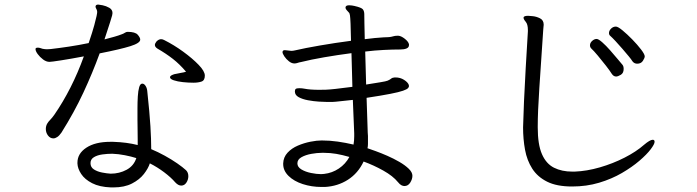

<svg xmlns="http://www.w3.org/2000/svg" viewBox="-20 -789 3040 838"><path d="M404 -740Q403 -746 400 -751Q397 -756 397 -760Q397 -763 398 -764Q400 -769 409 -769Q413 -769 428 -766Q443 -763 457 -755Q471 -747 471 -732Q471 -729 469.5 -722Q468 -715 460.5 -692Q453 -669 436 -617Q459 -623 478.5 -628.5Q498 -634 513 -640Q519 -642 525 -646Q531 -650 537 -650Q570 -650 581 -637.5Q592 -625 592 -616Q592 -601 549 -587.5Q506 -574 415 -556Q384 -471 344 -385Q304 -299 248 -210Q239 -197 230 -191Q221 -185 213 -185Q199 -185 189.5 -197.5Q180 -210 180 -226Q180 -240 187 -251Q192 -259 199.5 -266.5Q207 -274 217 -288Q255 -343 287.5 -407Q320 -471 346 -543Q288 -532 246 -525.5Q204 -519 196 -519Q182 -519 168 -529.5Q154 -540 144.5 -553Q135 -566 135 -575Q135 -581 145 -581Q150 -581 155 -579.5Q160 -578 166 -576Q171 -575 176 -574.5Q181 -574 185 -574Q190 -574 194.5 -574.5Q199 -575 202 -575Q237 -579 280.5 -585.5Q324 -592 367 -601Q384 -651 391.5 -679Q399 -707 401.5 -719Q404 -731 404 -733ZM792 -476Q764 -509 734.5 -532Q705 -555 667 -577Q656 -584 656 -593Q656 -599 663 -608Q673 -618 683 -618Q687 -618 690 -617Q693 -616 697 -614Q739 -593 779.5 -563.5Q820 -534 847 -506Q874 -478 874 -459Q874 -438 859.5 -433Q845 -428 824 -428Q802 -428 778.5 -430.5Q755 -433 738.5 -438.5Q722 -444 722 -452Q722 -457 731 -461.5Q740 -466 750 -467Q757 -469 770 -471Q783 -473 792 -476ZM464 29Q414 27 382 10.5Q350 -6 334.5 -29.5Q319 -53 318 -75V-79Q318 -119 357 -144.5Q396 -170 461 -170H474Q505 -169 531 -165.5Q557 -162 581 -156V-179Q581 -202 580.5 -226Q580 -250 580 -266V-317Q580 -344 581.5 -368.5Q583 -393 587.5 -408.5Q592 -424 601 -424Q609 -424 615.5 -414Q622 -404 623 -389Q633 -296 636.5 -238.5Q640 -181 640 -138Q669 -126 699 -109.5Q729 -93 753.5 -76Q778 -59 792 -46Q802 -36 802 -20Q802 -5 793.5 8Q785 21 771 21Q758 21 745 7Q726 -15 696 -37.5Q666 -60 634 -76Q627 -54 608 -29.5Q589 -5 556 12Q523 29 475 29ZM575 -99Q553 -106 525 -111.5Q497 -117 470 -118Q449 -118 427 -115Q405 -112 390 -103Q375 -94 375 -77Q375 -59 390 -49.5Q405 -40 425.5 -36Q446 -32 463 -31Q501 -31 532.5 -48Q564 -65 575 -99Z M1383 27Q1340 27 1301.5 14.5Q1263 2 1239.5 -21Q1216 -44 1216 -73V-76Q1217 -103 1235 -122.5Q1253 -142 1280 -153.5Q1307 -165 1335 -170.5Q1363 -176 1384 -176Q1419 -176 1454 -171Q1489 -166 1523 -158Q1526 -175 1526 -194V-207L1520 -353Q1497 -350 1478 -348.5Q1459 -347 1445 -345Q1441 -345 1437 -344.5Q1433 -344 1429 -344H1409Q1395 -344 1371.5 -345.5Q1348 -347 1324 -351.5Q1300 -356 1283.5 -365Q1267 -374 1267 -390Q1267 -398 1271 -401Q1275 -404 1286 -404Q1298 -404 1308 -402Q1333 -397 1373 -397Q1387 -397 1402.5 -397.5Q1418 -398 1444.5 -401Q1471 -404 1518 -410Q1517 -449 1516 -486Q1515 -523 1514 -557Q1453 -549 1395 -539Q1337 -529 1293 -518Q1286 -517 1279 -514.5Q1272 -512 1265 -512Q1253 -512 1241 -521.5Q1229 -531 1221 -543Q1213 -555 1213 -562Q1213 -566 1217 -569Q1219 -570 1224 -570Q1230 -570 1238 -568.5Q1246 -567 1251 -567Q1255 -567 1259 -567.5Q1263 -568 1267 -569Q1310 -579 1376.5 -590.5Q1443 -602 1512 -611Q1511 -660 1510 -685.5Q1509 -711 1507.5 -721.5Q1506 -732 1502 -735Q1498 -740 1493 -745Q1488 -750 1488 -756V-757Q1489 -766 1504 -766Q1510 -766 1516.5 -765Q1523 -764 1527 -763Q1558 -756 1564 -748Q1570 -740 1570 -726V-721Q1570 -715 1570.5 -687Q1571 -659 1572 -618Q1595 -621 1615.5 -623Q1636 -625 1654 -626Q1661 -626 1667 -626.5Q1673 -627 1678 -627Q1688 -628 1696 -630.5Q1704 -633 1714 -633H1719Q1731 -632 1746.5 -620Q1762 -608 1765 -596V-592Q1765 -582 1754.5 -577.5Q1744 -573 1727 -573Q1694 -573 1654.5 -571Q1615 -569 1574 -564L1578 -420Q1615 -426 1640 -430Q1665 -434 1672 -437Q1683 -442 1687.5 -446Q1692 -450 1702 -451H1706Q1727 -451 1743.5 -440.5Q1760 -430 1764 -419Q1764 -418 1764.5 -416.5Q1765 -415 1765 -413Q1765 -409 1760.5 -404Q1756 -399 1739 -393Q1722 -387 1684 -379.5Q1646 -372 1580 -362Q1582 -312 1583 -271Q1584 -230 1585 -210Q1586 -203 1586 -195.5Q1586 -188 1586 -180Q1586 -170 1586 -160.5Q1586 -151 1584 -142Q1596 -138 1619.5 -129.5Q1643 -121 1670.5 -109Q1698 -97 1723 -82.5Q1748 -68 1764 -52.5Q1780 -37 1780 -22Q1780 -7 1770.5 8Q1761 23 1745 23Q1739 23 1732 19.5Q1725 16 1717 6Q1695 -21 1653 -44.5Q1611 -68 1567 -84Q1543 -33 1498.5 -4.5Q1454 24 1398 27ZM1385 -122Q1364 -122 1339 -117.5Q1314 -113 1296 -103Q1278 -93 1278 -76Q1278 -60 1295.5 -49.5Q1313 -39 1337.5 -34Q1362 -29 1381 -29Q1385 -29 1388.5 -29.5Q1392 -30 1395 -30Q1430 -34 1459 -53.5Q1488 -73 1505 -104Q1474 -113 1447.5 -117.5Q1421 -122 1394 -122Z M2488 -40Q2541 -42 2598 -58.5Q2655 -75 2706 -101Q2757 -127 2791 -157Q2817 -179 2829 -179Q2837 -179 2837 -170Q2837 -160 2820 -137.5Q2803 -115 2771 -87.5Q2739 -60 2694.5 -34Q2650 -8 2595 8.5Q2540 25 2477 25Q2410 25 2368 4Q2326 -17 2303 -53Q2280 -89 2271.5 -135.5Q2263 -182 2263 -233Q2264 -279 2267 -346Q2270 -413 2274.5 -492Q2279 -571 2284 -652V-658Q2284 -683 2274.5 -694Q2265 -705 2265 -712Q2265 -714 2266 -715Q2270 -720 2285 -720Q2288 -720 2304.5 -718.5Q2321 -717 2337 -709Q2353 -701 2353 -681Q2353 -676 2352 -670.5Q2351 -665 2351 -659Q2341 -510 2334 -405Q2327 -300 2327 -237V-233Q2327 -158 2345.5 -116Q2364 -74 2398 -57Q2432 -40 2478 -40ZM2794 -543Q2794 -536 2786 -523.5Q2778 -511 2761 -511Q2748 -511 2740 -522Q2736 -529 2724 -543.5Q2712 -558 2696.5 -576Q2681 -594 2666.5 -609.5Q2652 -625 2643 -633Q2638 -637 2638 -645Q2638 -655 2647 -664Q2656 -673 2668 -673Q2677 -673 2697 -656.5Q2717 -640 2739.5 -617Q2762 -594 2778 -573Q2794 -552 2794 -543ZM2702 -488Q2702 -470 2689.5 -462.5Q2677 -455 2669 -455Q2658 -455 2650 -467Q2642 -480 2624.5 -502.5Q2607 -525 2589 -546.5Q2571 -568 2561 -577Q2555 -583 2555 -591Q2555 -602 2564.5 -610.5Q2574 -619 2584 -619Q2592 -619 2608.5 -604.5Q2625 -590 2643 -569.5Q2661 -549 2676 -531Q2691 -513 2697 -506Q2702 -500 2702 -488Z"/></svg>

Font: Moon Stars Kai HW
Style: Regular
Weight: 400
Designer: GuiWonder
Version: Version 1.101